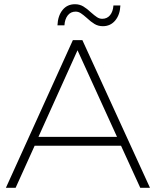

<svg xmlns="http://www.w3.org/2000/svg" viewBox="-20 -889 738 909"><path d="M644 0H690L370 -699H325L8 0H54L144 -199H553ZM162 -241 347 -651 534 -241ZM427.5 -775.5C439.2 -768.5 452.3 -765 467 -765C491 -765 510.5 -774 525.5 -792C540.5 -810 548.7 -833.7 550 -863H517C515.7 -843.7 510.3 -828.3 501 -817C491.7 -805.7 479.3 -800 464 -800C455.3 -800 447.2 -802.5 439.5 -807.5C431.8 -812.5 422.3 -820 411 -830C398.3 -842 386.2 -851.5 374.5 -858.5C362.8 -865.5 349.7 -869 335 -869C310.3 -869 290.7 -859.8 276 -841.5C261.3 -823.2 253.3 -799 252 -769H285C286.3 -789 291.7 -804.8 301 -816.5C310.3 -828.2 322.7 -834 338 -834C346.7 -834 354.8 -831.5 362.5 -826.5C370.2 -821.5 379.7 -814 391 -804C403.7 -792 415.8 -782.5 427.5 -775.5Z"/></svg>

Font: Montserrat Custom ExtraLight
Style: Regular
Weight: 300
Designer: Julieta Ulanovsky
Foundry: Julieta Ulanovsky
Version: Version 7.200